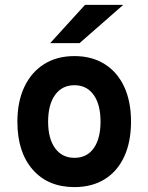

<svg xmlns="http://www.w3.org/2000/svg" viewBox="-20 -752 606 784"><path d="M284 12Q176 12 113.5 -59.5Q51 -131 51 -255Q51 -337 79.5 -397.2Q108 -457.5 160.2 -490.2Q212.5 -523 284 -523Q355 -523 407 -490.5Q459 -458 487 -398Q515 -338 515 -255.5Q515 -172.5 487.2 -112.5Q459.5 -52.5 407.5 -20.2Q355.5 12 284 12ZM284 -107.5Q334.5 -107.5 362.5 -146.5Q390.5 -185.5 390.5 -255.5Q390.5 -325.5 362.2 -364.8Q334 -404 284 -404Q233.5 -404 205 -364.5Q176.5 -325 176.5 -255Q176.5 -186 205 -146.8Q233.5 -107.5 284 -107.5ZM185 -576 327 -732H483L305 -576Z"/></svg>

Font: Undotted
Style: Bold
Weight: 700
Designer: Delve Withrington, Dave Bailey, Thomas Jockin
Foundry: Delve Fonts LLC
Version: Version 4.000